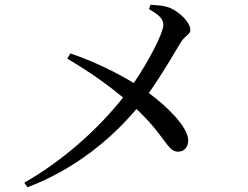

<svg xmlns="http://www.w3.org/2000/svg" viewBox="-20 -768 1040 805"><path d="M262 -522C363 -463 441 -405 496 -359C392 -228 249 -98 82 -2L95 17C286 -54 444 -182 552 -311C671 -201 681 -132 726 -132C753 -132 769 -151 769 -180C768 -237 679 -323 604 -378C662 -460 716 -554 736 -587C754 -619 778 -622 778 -642C778 -673 737 -714 697 -733C671 -745 641 -746 611 -748L605 -730C640 -709 665 -692 665 -664C665 -631 607 -517 541 -420C472 -461 384 -507 275 -544Z"/></svg>

Font: Noto Serif JP Medium
Style: Regular
Weight: 500
Designer: Ryoko NISHIZUKA 西塚涼子 (kana & ideographs); Frank Grießhammer (Latin, Greek & Cyrillic); Wenlong ZHANG 张文龙 (bopomofo); San
Foundry: Adobe
Version: Version 2.001;hotconv 1.1.0;makeotfexe 2.6.0